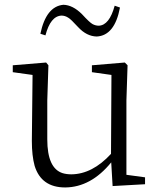

<svg xmlns="http://www.w3.org/2000/svg" viewBox="-20 -782 680 815"><path d="M466.8 -757.8 489.3 -750Q466.8 -630.9 390.6 -627Q347.7 -627.9 311.5 -667Q280.3 -701.2 269.5 -707Q255.9 -715.8 241.2 -715.8Q194.3 -713.9 172.9 -631.8L151.4 -638.7Q175.8 -754.9 249 -761.7Q289.1 -760.7 328.1 -721.7Q360.4 -686.5 373 -679.7Q385.7 -672.9 399.4 -672.9Q444.3 -674.8 466.8 -757.8ZM516.6 -40 595.7 -29.3V0L458 7.8L452.1 -92.8Q366.2 12.7 256.8 13.7Q155.3 13.7 127 -78.1Q115.2 -121.1 115.2 -183.6L118.2 -463.9L34.2 -475.6V-504.9L175.8 -516.6L185.5 -504.9L180.7 -355.5V-190.4Q180.7 -67.4 246.1 -46.9Q262.7 -42 283.2 -42Q372.1 -43 451.2 -128.9L453.1 -463.9L370.1 -475.6V-504.9L509.8 -516.6L521.5 -504.9L516.6 -355.5Z"/></svg>

Font: GenYoMin JP Light
Style: Regular
Weight: 300
Version: Version 1.001;PS 1;hotconv 16.6.51;makeotf.lib2.5.65220 DEVE